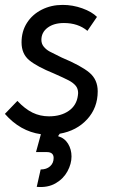

<svg xmlns="http://www.w3.org/2000/svg" viewBox="-33 -540 478 784"><path d="M211 6 204 16Q231 24 245 47Q259 70 259 99Q259 129 242.5 159.5Q226 190 194 208.5Q162 227 117 223L133 152Q157 152 171.5 139Q186 126 186 105Q186 81 158 81H114L134 8Q49 -4 -13 -75L38 -128Q69 -95 100 -80Q131 -65 167 -65Q216 -65 248 -87.5Q280 -110 285 -150L286 -160Q286 -178 276 -190Q266 -202 248 -211.5Q230 -221 187 -240Q118 -268 86.5 -294Q55 -320 55 -367Q55 -412 77 -446.5Q99 -481 137.5 -500.5Q176 -520 223 -520Q264 -520 303 -506Q342 -492 363 -471L324 -414Q286 -446 228 -446Q187 -446 161.5 -427Q136 -408 136 -377Q136 -361 146 -349Q156 -337 170 -329.5Q184 -322 219 -305Q298 -272 332 -243.5Q366 -215 366 -167Q366 -100 323 -53Q280 -6 211 6Z"/></svg>

Font: Bellota Text
Style: Bold Italic
Weight: 700
Italic angle: -7.5°
Designer: Kemie Guaida
Foundry: Kemie Guaida
Version: Version 4.001